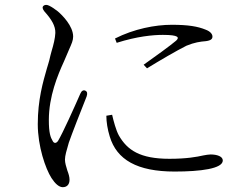

<svg xmlns="http://www.w3.org/2000/svg" viewBox="-20 -750 1040 798"><path d="M465 -572 458 -590C537 -630 625 -647 694 -647C763 -647 802 -640 834 -627C856 -619 863 -607 863 -598C863 -589 858 -582 836 -579C812 -577 789 -574 755 -560C713 -539 643 -498 591 -466L577 -481C621 -512 690 -562 712 -581C726 -594 724 -605 657 -605C616 -605 550 -599 465 -572ZM137 -234C137 -142 169 -49 194 -10C209 13 225 28 241 28C258 28 269 17 269 -3C269 -15 265 -28 260 -41C255 -57 250 -73 250 -87C250 -103 257 -126 266 -157C277 -189 317 -292 340 -349C344 -361 343 -369 335 -373C327 -377 319 -373 314 -361C289 -304 241 -197 221 -164C213 -153 204 -154 199 -164C190 -179 183 -197 183 -251C183 -350 220 -438 246 -495C254 -514 261 -531 267 -544C278 -569 284 -582 284 -598C284 -642 239 -687 220 -703C207 -713 197 -720 185 -726C175 -731 167 -731 161 -726C155 -721 156 -713 165 -702C194 -670 211 -642 210 -613C209 -591 203 -566 194 -536C191 -525 188 -514 185 -500C182 -490 179 -478 175 -466C159 -410 137 -336 137 -234ZM422 -269 446 -273C452 -247 462 -209 474 -187C509 -126 562 -90 684 -90C757 -90 798 -98 825 -104C837 -106 846 -108 855 -108C882 -108 906 -100 906 -83C906 -49 814 -37 706 -37C550 -37 465 -86 436 -183C427 -212 422 -243 422 -269Z"/></svg>

Font: 寒蝉锦书宋
Style: Regular
Weight: 400
Designer: 寒蝉锦书宋{Warren} 思源宋体{Ryoko NISHIZUKA 西塚涼子 (kana & ideographs); Frank Grießhammer (Latin, Greek & Cyrillic); Wenlong ZHANG 
Foundry: Adobe & ChillType
Version: Version 2.000;Glyphs 3.1.1 (3135)